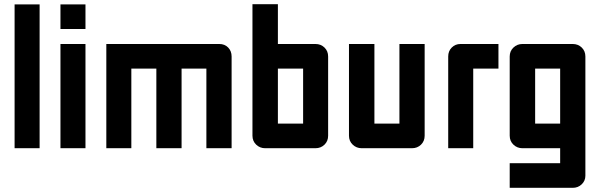

<svg xmlns="http://www.w3.org/2000/svg" viewBox="-20 -711 2878 921"><path d="M50 -690H170V0H50Z M270 -690H390V-572H270ZM270 -500H390V0H270Z M1032 -500Q1058 -500 1074.5 -483Q1091 -466 1091 -440V0H970V-382H851V0H730V-382H610V0H490V-500Z M1252 0Q1227 0 1209 -17Q1191 -34 1191 -60V-691H1313V-500H1493Q1519 -500 1536.5 -483Q1554 -466 1554 -440V-60Q1554 -34 1536.5 -17Q1519 0 1493 0ZM1313 -118H1434V-382H1313Z M2017 -500V-60Q2017 -34 1999.5 -17Q1982 0 1956 0H1715Q1690 0 1672 -17Q1654 -34 1654 -60V-500H1776V-118H1896V-500Z M2371 -500V-382H2250V0H2130V-440Q2130 -466 2147 -483Q2164 -500 2189 -500Z M2486 0Q2461 0 2443 -17Q2425 -34 2425 -60V-440Q2425 -466 2443 -483Q2461 -500 2486 -500H2727Q2753 -500 2770.5 -483Q2788 -466 2788 -440V132Q2788 156 2770.5 173Q2753 190 2727 190H2425V72H2667V0ZM2547 -118H2667V-382H2547Z"/></svg>

Font: Tschichold
Style: Bold
Weight: 700
Designer: Peter Wiegel
Foundry: Peter Wiegel
Version: Version 1.000; ttfautohint (v1.3)